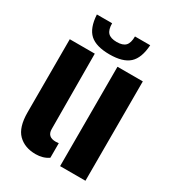

<svg xmlns="http://www.w3.org/2000/svg" viewBox="-190 -889 907 1004"><g transform="rotate(30 263.0 -386.5)"><path d="M38 -159V-600H189L191 -146Q191 -99 242 -99Q251 -99 260 -100.5V-12.5Q228 10 183 10Q117 10 77.5 -29.2Q38 -68.5 38 -159ZM326 0V-600H479V0ZM257 -635Q176 -635 138.2 -669.2Q100.5 -703.5 96 -783H188Q188 -744 204.2 -727Q220.5 -710 257 -710Q294 -710 310 -727Q326 -744 326 -783H418Q413 -703.5 375.2 -669.2Q337.5 -635 257 -635Z"/></g></svg>

Font: Big Shoulders Stencil Text Black
Style: Regular
Weight: 900
Designer: Patric King
Foundry: XO Type Co
Version: Version 1.000